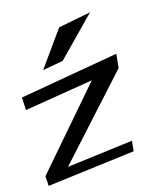

<svg xmlns="http://www.w3.org/2000/svg" viewBox="-201 -782 766 905"><g transform="rotate(-15 182.0 -330.0)"><path d="M353 -14 358 -64 35 -23 386 -411 393 -479 -90 -395 -87 -333 249 -388 -79 -8 -76 40ZM324 -700 165 -669 40 -494 140 -512Z"/></g></svg>

Font: Gamestation Warped
Style: Regular
Weight: 400
Designer: Jonas Hecksher
Foundry: Jonas Hecksher, Playtypeª, e-types AS
Version: Version 1.003